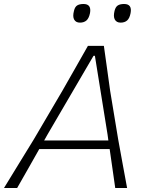

<svg xmlns="http://www.w3.org/2000/svg" viewBox="-44 -943 739 963"><path d="M-24 0Q11.5 -58.5 50.8 -122.2Q90 -186 125 -243L269 -488Q305 -551 335.2 -604.2Q365.5 -657.5 397 -713H477Q484.5 -659.5 492.2 -604.5Q500 -549.5 508.5 -487L549 -242.5Q560 -182.5 571.5 -119.2Q583 -56 593.5 0H534Q527.5 -46.5 520.2 -96.5Q513 -146.5 506 -195.5H153Q125.5 -147 97.5 -97.5Q69.5 -48 42 0ZM195 -269.5Q186.5 -254 177.5 -238.5H499.5Q497.5 -254 495.5 -268L432 -663H425ZM561 -829.5Q540.5 -829.5 532 -844.8Q523.5 -860 530.5 -888.5Q535.5 -908.5 547 -915.8Q558.5 -923 578.5 -923Q619.5 -923 611 -877.5Q606 -851 593.5 -840.2Q581 -829.5 561 -829.5ZM357 -829.5Q336.5 -829.5 328 -844.8Q319.5 -860 327 -888.5Q331.5 -908.5 343.2 -915.8Q355 -923 375 -923Q415.5 -923 407.5 -877.5Q402 -851 389.5 -840.2Q377 -829.5 357 -829.5Z"/></svg>

Font: Commissioner Loud ExtraLight
Style: Italic
Weight: 200
Italic angle: -12°
Designer: Kostas Bartsokas
Foundry: Kostas Bartsokas
Version: Version 1.000; ttfautohint (v1.8.3)